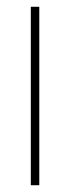

<svg xmlns="http://www.w3.org/2000/svg" viewBox="-20 -547 206 567"><path d="M96 0H71V-527H96Z"/></svg>

Font: Noto Sans Gujarati UI ExtraCondensed Thin
Style: Regular
Weight: 100
Width: 2
Designer: Jelle Bosma - Monotype Design Team, Universal Thirst
Foundry: Monotype Imaging Inc.
Version: Version 2.106; ttfautohint (v1.8.4.7-5d5b)